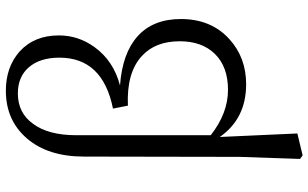

<svg xmlns="http://www.w3.org/2000/svg" viewBox="-219 -628 1054 656"><g transform="rotate(-90 308.0 -300.0)"><path d="M105 207 93 198 100 -8 101 -540Q101 -663 163 -735Q225 -807 326 -807Q407 -807 460 -760Q515 -710 515 -626Q515 -559 475 -504Q428 -439 344 -417Q454 -409 512 -357Q571 -304 571 -209Q571 -106 503 -44Q440 14 348 14Q231 14 168 -76L180 189ZM329 -48Q408 -48 452 -93Q495 -137 495 -213Q495 -296 445 -342Q388 -395 275 -390L265 -441Q439 -476 439 -624Q439 -690 406.5 -728Q374 -766 317 -766Q250 -766 213 -714Q174 -662 174 -566V-107Q249 -48 329 -48Z"/></g></svg>

Font: GenRyuMin TW R
Style: Regular
Weight: 400
Version: Version 1.501;PS 1;hotconv 16.6.51;makeotf.lib2.5.65220